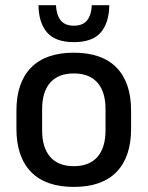

<svg xmlns="http://www.w3.org/2000/svg" viewBox="-20 -704 566 736"><path d="M263 12.5Q155 12.5 99 -45Q43 -102.5 43 -210.5V-280Q43 -387.5 99 -444.8Q155 -502 263 -502Q371 -502 426.8 -444.8Q482.5 -387.5 482.5 -280V-210.5Q482.5 -102.5 426.8 -45Q371 12.5 263 12.5ZM263 -67Q322.5 -67 353.5 -102.5Q384.5 -138 384.5 -204.5V-286Q384.5 -352 353.5 -387.2Q322.5 -422.5 263 -422.5Q203.5 -422.5 172.5 -387.2Q141.5 -352 141.5 -286V-204.5Q141.5 -138 172.5 -102.5Q203.5 -67 263 -67ZM263 -542.5Q192.5 -542.5 160.5 -579.5Q128.5 -616.5 127.5 -684H194.5Q196.5 -646 212.8 -625.8Q229 -605.5 263 -605.5Q297 -605.5 313.5 -625.5Q330 -645.5 332 -684H399Q398 -616.5 366.2 -579.5Q334.5 -542.5 263 -542.5Z"/></svg>

Font: Anek Latin Medium
Style: Regular
Weight: 500
Designer: Yesha Goshar
Foundry: Ek Type
Version: Version 1.003